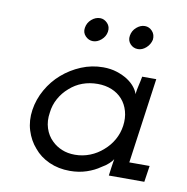

<svg xmlns="http://www.w3.org/2000/svg" viewBox="-68 -624 679 698"><g transform="rotate(10 271.5 -275.0)"><path d="M62 -187Q56 -147 67 -111.5Q78 -76 101 -50Q123 -23 157.5 -7.5Q192 8 234 8Q267 8 295.5 -1.5Q324 -11 345 -26Q361 -35 371.5 -45Q382 -55 386 -62Q385 -54 383.5 -46.5Q382 -39 381 -30L377 0H508L517 -60H442L486 -375H434Q431 -358 427 -341.5Q423 -325 421 -308Q419 -318 408.5 -332Q398 -346 380 -358Q363 -369 340 -376.5Q317 -384 289 -384Q247 -384 208.5 -368Q170 -352 139 -325Q109 -299 88.5 -263Q68 -227 62 -187ZM126 -188Q129 -216 142.5 -240.5Q156 -265 177 -283Q198 -302 224 -311.5Q250 -321 280 -321Q308 -321 331.5 -311.5Q355 -302 371 -284Q387 -266 394 -241Q401 -216 397 -187Q393 -159 379.5 -135Q366 -111 345 -93Q324 -74 297.5 -63.5Q271 -53 242 -53Q215 -53 193.5 -62Q172 -71 157 -86Q138 -104 129.5 -130.5Q121 -157 126 -188ZM364 -514Q361 -496 372.5 -483.5Q384 -471 401 -471Q417 -471 431 -483.5Q445 -496 449 -514Q451 -533 439.5 -545.5Q428 -558 412 -558Q396 -558 381.5 -545.5Q367 -533 364 -514ZM198 -514Q195 -496 207 -483.5Q219 -471 235 -471Q251 -471 265.5 -483.5Q280 -496 283 -514Q286 -533 274 -545.5Q262 -558 247 -558Q230 -558 215.5 -545.5Q201 -533 198 -514Z"/></g></svg>

Font: Josefin Slab Thin SemiBold
Style: Italic
Weight: 600
Italic angle: -12°
Version: Version 2.000